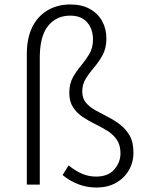

<svg xmlns="http://www.w3.org/2000/svg" viewBox="-20 -826 649 859"><path d="M412 13Q368 13 329.5 -2Q291 -17 260 -43L287 -86Q318 -61 347.5 -48.5Q377 -36 410 -36Q464 -36 491.5 -68Q519 -100 519 -140Q519 -177 502.5 -201Q486 -225 460 -241Q434 -257 404.5 -271.5Q375 -286 349 -303.5Q323 -321 306.5 -346.5Q290 -372 290 -411Q290 -451 306 -479.5Q322 -508 343 -533Q364 -558 380 -585Q396 -612 396 -649Q396 -696 370 -726Q344 -756 294 -756Q232 -756 195 -710Q158 -664 158 -568V0H100V-585Q100 -654 123.5 -703Q147 -752 191.5 -779Q236 -806 295 -806Q346 -806 382 -786Q418 -766 437 -731.5Q456 -697 456 -654Q456 -611 439.5 -580.5Q423 -550 401.5 -525Q380 -500 364 -474.5Q348 -449 348 -417Q348 -386 364.5 -366.5Q381 -347 407 -332.5Q433 -318 462.5 -303Q492 -288 517.5 -268.5Q543 -249 560 -219.5Q577 -190 577 -143Q577 -99 556 -63.5Q535 -28 498 -7.5Q461 13 412 13Z"/></svg>

Font: Noto Sans SC Thin Light
Style: Regular
Weight: 300
Version: Version 2.004-H2;hotconv 1.0.118;makeotfexe 2.5.65603